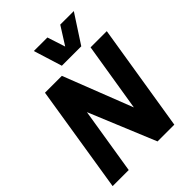

<svg xmlns="http://www.w3.org/2000/svg" viewBox="-261 -1056 1182 1182"><g transform="rotate(-45 329.5 -465.0)"><path d="M10 0 122 -701H269L445 -250L518 -700H659L546 1H400L220 -434L150 0ZM603 -931 482 -745H313L255 -931H373L411 -814L485 -931Z"/></g></svg>

Font: Georama ExtraCondensed Thin
Style: Bold Italic
Weight: 700
Italic angle: -9°
Version: Version 1.001